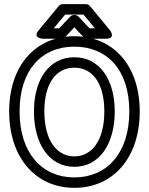

<svg xmlns="http://www.w3.org/2000/svg" viewBox="-20 -865 714 922"><path d="M337 -13C183 -13 74 -128 74 -330C74 -531 182 -641 337 -641C493 -641 601 -531 601 -330C601 -128 492 -13 337 -13ZM337 37C524 37 651 -108 651 -330C651 -551 523 -691 337 -691C152 -691 24 -551 24 -330C24 -108 151 37 337 37ZM337 -64C460 -64 531 -177 531 -330C531 -482 459 -590 337 -590C215 -590 143 -482 143 -330C143 -177 214 -64 337 -64ZM337 -114C254 -114 193 -189 193 -330C193 -470 253 -540 337 -540C421 -540 481 -470 481 -330C481 -189 420 -114 337 -114ZM264 -729H238L293 -795H381L436 -729H410L357 -785C352 -790 345 -793 339 -793H335C328 -793 321 -789 317 -785ZM275 -679C281 -679 288 -682 293 -687L337 -734L381 -687C385 -683 392 -679 399 -679H489C539 -679 508 -720 508 -720L412 -836C407 -842 400 -845 393 -845H281C274 -845 267 -842 262 -836L166 -720C134 -682 185 -679 185 -679Z"/></svg>

Font: Falling Sky
Style: Ou
Weight: 400
Designer: Paul D. Hunt
Foundry: Adobe Systems Incorporated
Version: Version 1.02